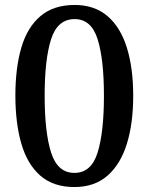

<svg xmlns="http://www.w3.org/2000/svg" viewBox="-20 -744 599 774"><path d="M280 10Q195 10 142.5 -36Q90 -82 66 -165Q42 -248 42 -359Q42 -470 66 -552Q90 -634 143 -679Q196 -724 281 -724Q361 -724 413.5 -679Q466 -634 491.5 -551.5Q517 -469 517 -358Q517 -247 491.5 -164.5Q466 -82 413.5 -36Q361 10 280 10ZM280 -47Q348 -47 373.5 -129Q399 -211 399 -358Q399 -505 373.5 -586Q348 -667 281 -667Q212 -667 186 -586Q160 -505 160 -358Q160 -211 186 -129Q212 -47 280 -47Z"/></svg>

Font: Noto Serif Tamil Medium
Style: Regular
Weight: 500
Designer: Indian Type Foundry, Tom Grace, and the Monotype Design Team
Foundry: Monotype Imaging Inc.
Version: Version 2.004; ttfautohint (v1.8.4.7-5d5b)